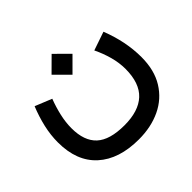

<svg xmlns="http://www.w3.org/2000/svg" viewBox="-153 -609 1013 1013"><g transform="rotate(-45 353.5 -102.5)"><path d="M267.1 -347.7 345.2 -425.3 423.3 -347.7 345.2 -269.5ZM517.1 -278.8 621.1 -314.5Q668.5 -193.4 668.5 -78.1Q668.5 19 627.4 85.4Q586.4 151.9 514.9 185.8Q443.4 219.7 352.1 219.7Q204.1 219.7 121.1 144.5Q38.1 69.3 38.1 -71.3Q38.1 -126 51 -182.1Q64 -238.3 86.4 -293.5L180.2 -255.4Q162.6 -209.5 152.1 -163.1Q141.6 -116.7 141.6 -73.7Q141.6 21.5 191.7 67.4Q241.7 113.3 350.6 113.3Q456.1 113.3 510.3 63Q564.5 12.7 564.9 -92.8Q564.9 -139.2 552 -186.3Q539.1 -233.4 517.1 -278.8Z"/></g></svg>

Font: Vazir Medium FD-WOL-UI
Style: Medium-FD-WOL-UI
Weight: 500
Designer: Saber Rastikerdar
Foundry: Saber Rastikerdar
Version: Version 30.0.0